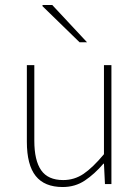

<svg xmlns="http://www.w3.org/2000/svg" viewBox="-20 -740 564 772"><path d="M232 12Q159 12 123.5 -32.5Q88 -77 88 -170V-478H118V-174Q118 -95 145.5 -55.5Q173 -16 234 -16Q279 -16 316 -41Q353 -66 398 -120V-478H428V0H402L398 -82H396Q360 -40 321 -14Q282 12 232 12ZM300 -570 150 -716 152 -720H190L330 -570Z"/></svg>

Font: Source Sans 3 ExtraLight ExtraLight
Style: Regular
Weight: 250
Version: Version 3.052;hotconv 1.1.0;makeotfexe 2.6.0